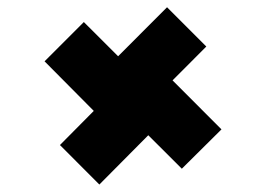

<svg xmlns="http://www.w3.org/2000/svg" viewBox="-20 -680 698 527"><path d="M252.7 -173.5 144.5 -281.9 237.4 -375.6 102.3 -511.7 210.1 -619.5 304.2 -525.6 438.5 -660.1 546.3 -552.3 453.6 -459.4 587.9 -324.9 479.1 -216.9 387 -308.8Z"/></svg>

Font: Stick No Bills ExtraLight
Style: Regular
Weight: 200
Designer: Kosala Senevirathne, Siva Puranthara, Lasantha Premarathna, Tharique Azeez
Foundry: mooniak
Version: Version 2.000